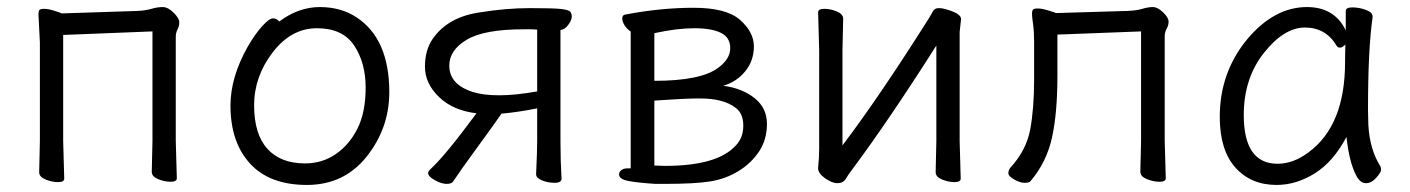

<svg xmlns="http://www.w3.org/2000/svg" viewBox="-20 -506 3995 544"><path d="M410 -19 412 -107V-417L159 -407V-106L162 0Q162 10 144.5 10Q127 10 109 2.5Q91 -5 91 -18L93 -106V-386L89 -465Q89 -473 91 -477Q94 -481 105.5 -481Q117 -481 135.5 -475Q154 -469 155 -468L369 -475Q392 -476 409 -481Q426 -486 441 -486Q456 -486 472 -470Q488 -454 488 -443Q488 -432 483 -422.5Q478 -413 478 -402V-107L481 -1Q481 9 463.5 9Q446 9 428 1.5Q410 -6 410 -19Z M844 -43Q893 -43 931.5 -69.5Q970 -96 993 -142Q1016 -188 1016 -258Q1016 -328 983.5 -377Q951 -426 878 -426Q805 -426 752.5 -357.5Q700 -289 700 -207.5Q700 -126 737.5 -84.5Q775 -43 844 -43ZM771 -445Q826 -486 886 -486Q946 -486 990 -457Q1083 -396 1083 -245Q1083 -143 1019 -62.5Q955 18 849.5 18Q744 18 688.5 -42.5Q633 -103 633 -207Q633 -287 682 -374Q703 -410 723 -432Q743 -454 753.5 -454Q764 -454 771 -445Z M1321 -245Q1350 -236 1395 -236Q1440 -236 1502 -247V-422Q1492 -423 1483 -423H1464Q1352 -423 1302.5 -393.5Q1253 -364 1253 -320Q1253 -266 1321 -245ZM1571 0Q1571 12 1551.5 12Q1532 12 1515.5 5Q1499 -2 1499 -12V-13Q1502 -79 1502 -106V-199Q1447 -188 1401 -184Q1373 -144 1329.5 -84.5Q1286 -25 1264 8Q1260 15 1245.5 15Q1231 15 1212 4.5Q1193 -6 1193 -16Q1193 -21 1201 -28Q1243 -67 1330 -185Q1263 -193 1223.5 -231.5Q1184 -270 1184 -317Q1184 -364 1206 -396Q1249 -458 1340 -471Q1414 -483 1481.5 -483Q1549 -483 1570 -480.5Q1591 -478 1595.5 -473Q1600 -468 1600 -458.5Q1600 -449 1590 -435.5Q1580 -422 1568 -421V-106Q1568 -51 1571 0Z M1834 -37 1864 -36Q2013 -36 2065 -94Q2086 -116 2086 -150Q2086 -184 2065 -200Q2031 -227 1964 -227H1954Q1921 -227 1834 -221ZM1834 -412V-277Q1966 -277 2015 -314Q2049 -339 2049 -369.5Q2049 -400 2022.5 -413Q1996 -426 1947 -426Q1898 -426 1834 -412ZM1837 15Q1789 12 1761.5 7Q1734 2 1734 -12Q1734 -19 1740.5 -24Q1747 -29 1758 -29H1767V-417Q1758 -422 1750.5 -433Q1743 -444 1743 -454Q1743 -464 1753 -465Q1853 -484 1945.5 -484Q2038 -484 2077 -449.5Q2116 -415 2116 -374.5Q2116 -334 2091.5 -304Q2067 -274 2029 -263Q2083 -256 2118 -228Q2153 -200 2153 -155Q2153 -110 2130.5 -76.5Q2108 -43 2072 -21Q2036 1 1992.5 8Q1949 15 1865 15Z M2631 -18 2633 -106V-377Q2499 -166 2394 -25Q2384 -12 2376.5 0.5Q2369 13 2353 13Q2337 13 2317.5 -1Q2298 -15 2298 -29V-31Q2301 -58 2301 -86V-364L2298 -471Q2298 -481 2315.5 -481Q2333 -481 2351 -473.5Q2369 -466 2369 -453L2367 -364V-94Q2471 -231 2613 -456Q2618 -464 2623 -473.5Q2628 -483 2639.5 -483Q2651 -483 2666 -478Q2703 -467 2703 -452L2699 -415V-106L2702 0Q2702 10 2684.5 10Q2667 10 2649 2.5Q2631 -5 2631 -18Z M3280 -107 3283 -1Q3283 9 3265.5 9Q3248 9 3229.5 1.5Q3211 -6 3211 -19Q3211 -27 3211.5 -45Q3212 -63 3212.5 -81Q3213 -99 3213 -107V-417L2976 -408V-291Q2976 -185 2960.5 -115.5Q2945 -46 2900 7Q2896 12 2883 12Q2870 12 2853.5 2.5Q2837 -7 2837 -15Q2837 -23 2842 -30Q2888 -80 2899 -139.5Q2910 -199 2910 -281V-387Q2910 -417 2907 -438Q2904 -459 2904 -466.5Q2904 -474 2906 -478Q2909 -482 2920.5 -482Q2932 -482 2951.5 -476Q2971 -470 2972 -469L3174 -475Q3200 -476 3216.5 -481Q3233 -486 3246.5 -486Q3260 -486 3275.5 -471Q3291 -456 3291 -445Q3291 -434 3285.5 -424.5Q3280 -415 3280 -402Z M3504 -180Q3504 -42 3600 -42Q3644 -42 3687 -74Q3791 -150 3791 -330Q3791 -355 3792 -380Q3783 -371 3777 -371Q3771 -371 3768 -375Q3737 -428 3677.5 -428Q3618 -428 3561 -356Q3504 -284 3504 -180ZM3869 -457Q3856 -368 3856 -195Q3856 -179 3857 -152Q3861 -82 3891 -35Q3893 -31 3893 -24.5Q3893 -18 3879.5 -2.5Q3866 13 3850 13Q3834 13 3823 -8Q3803 -45 3795 -118Q3758 -48 3705.5 -15Q3653 18 3597 18Q3524 18 3480 -31.5Q3436 -81 3436 -175Q3436 -300 3513 -394Q3590 -486 3683 -486Q3761 -486 3793 -420V-475Q3793 -485 3812 -485Q3831 -485 3850 -478Q3869 -471 3869 -459Z"/></svg>

Font: LXGW WenKai Lite
Style: Regular
Weight: 400
Designer: LXGW / Fontworks Inc.
Foundry: LXGW / Fontworks Inc.
Version: Version 1.511; March 25, 2025